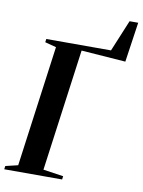

<svg xmlns="http://www.w3.org/2000/svg" viewBox="-110 -985 781 1052"><g transform="rotate(10 280.0 -459.0)"><path d="M-11.5 0 -9 -18.5 60 -35 151.5 -708 89 -724.5 91.5 -743H451.5L524 -918H572L539.5 -696L293 -714L200.5 -35L313 -18.5L310.5 0Z"/></g></svg>

Font: Merriweather 144pt SemiBold
Style: Italic
Weight: 600
Italic angle: -7.8°
Version: Version 2.101